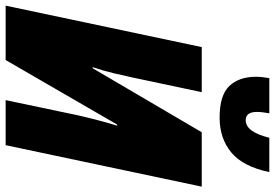

<svg xmlns="http://www.w3.org/2000/svg" viewBox="-176 -830 1000 699"><g transform="rotate(90 324.5 -480.0)"><path d="M-5 0H193L428 -406H432Q420 -367 409 -324Q398 -281 393 -257L339 0H503L654 -714H456L223 -317H219Q232 -355 241 -393Q250 -431 256 -459L310 -714H146ZM403 -779Q478 -779 529.5 -821.5Q581 -864 601 -960H476Q455 -874 412 -874Q382 -874 382 -915Q382 -933 387 -960H259Q254 -933 254 -911Q254 -850 287.5 -814.5Q321 -779 403 -779Z"/></g></svg>

Font: Noto Sans Display Condensed Black
Style: Italic
Weight: 900
Width: 3
Italic angle: -192°
Designer: Monotype Design Team
Foundry: Monotype Imaging Inc.
Version: Version 1.900